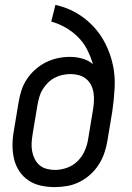

<svg xmlns="http://www.w3.org/2000/svg" viewBox="-20 -755 540 783"><path d="M203 8Q174 8 146.5 2Q119 -4 96.5 -19Q74 -34 59 -56.5Q44 -79 37.5 -106Q31 -133 31 -161.5Q31 -190 36 -219L56 -339Q60 -364 68 -388Q76 -412 90.5 -433.5Q105 -455 125 -472.5Q145 -490 168.5 -501.5Q192 -513 216.5 -518Q241 -523 265 -523Q291 -523 316 -516Q341 -509 359 -493Q350 -524 335.5 -552.5Q321 -581 298.5 -603.5Q276 -626 248.5 -642Q221 -658 189 -667L206 -735Q252 -725 291 -702.5Q330 -680 360.5 -647.5Q391 -615 411 -574.5Q431 -534 440.5 -489.5Q450 -445 447.5 -397Q445 -349 438 -301L418 -181Q414 -156 405.5 -131Q397 -106 382.5 -83.5Q368 -61 348 -43Q328 -25 304 -13Q280 -1 254 3.5Q228 8 203 8ZM204 -62Q228 -62 252.5 -70.5Q277 -79 295.5 -97Q314 -115 324.5 -138Q335 -161 339 -185L359 -306Q362 -324 363 -341.5Q364 -359 361.5 -376Q359 -393 351.5 -408Q344 -423 331 -433.5Q318 -444 301.5 -448.5Q285 -453 268 -453Q252 -453 235.5 -449.5Q219 -446 203.5 -438Q188 -430 175.5 -417.5Q163 -405 154 -390.5Q145 -376 140.5 -360Q136 -344 133 -328L113 -208Q110 -190 109 -172.5Q108 -155 111 -138.5Q114 -122 121.5 -107Q129 -92 141 -81.5Q153 -71 170 -66.5Q187 -62 204 -62Z"/></svg>

Font: Iosevka Algr
Style: Italic
Weight: 400
Italic angle: -9°
Monospace: yes
Designer: Belleve Invis
Foundry: Belleve Invis
Version: Version 26.0.2; ttfautohint (v1.8.3)